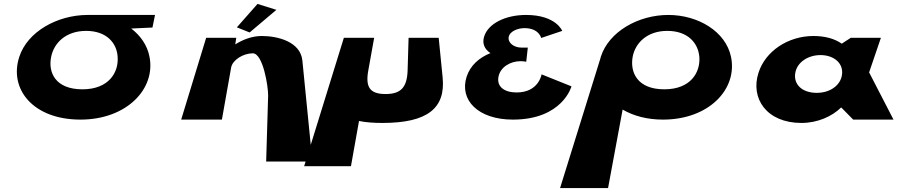

<svg xmlns="http://www.w3.org/2000/svg" viewBox="-20 -608 4576 976"><path d="M240 -319C254 -389 314 -451 418 -451C522 -451 574 -389 578 -319C584 -241 534 -154 399 -154C260 -154 224 -241 240 -319ZM423 -532C272 -531 120 -448 78 -319C25 -157 146 0 389 0C625 0 772 -157 740 -319C729 -378 694 -427 647 -463L755 -468L768 -532Z M1184 -469 1249 -443 1385 -558 1289 -588ZM901 0H1108L1155 -265C1162 -303 1216 -337 1265 -337C1317 -337 1344 -167 1343 -121L1333 213H1568L1517 -301C1507 -396 1392 -425 1311 -425C1263 -425 1217 -408 1177 -383H1176L1181 -416H1028Z M1882 -416H1728L1526 237H1764L1805 7C1839 14 1879 17 1924 17C2152 17 2246 -57 2230 -215L2210 -416H2057L2052 -249C2049 -165 2019 -130 1940 -130C1860 -130 1837 -165 1852 -249Z M2838 -451C2838 -451 2807 -532 2654 -532C2549 -532 2461 -488 2441 -422C2430 -387 2443 -358 2473 -338C2416 -315 2371 -276 2352 -218C2314 -99 2411 0 2587 0C2840 0 2885 -169 2885 -169L2733 -230C2733 -230 2719 -138 2606 -138C2543 -138 2504 -168 2514 -218C2523 -266 2573 -297 2626 -297C2642 -297 2655 -294 2655 -294L2663 -366H2631C2593 -366 2560 -390 2566 -421C2571 -447 2609 -465 2646 -465C2720 -465 2731 -415 2731 -415Z M3196 -319C3209 -389 3269 -451 3372 -451C3477 -451 3529 -389 3535 -319C3541 -241 3492 -154 3357 -154C3219 -154 3182 -241 3196 -319ZM3034 -319C3033 -316 3033 -314 3032 -311L2827 348H3071L3145 -51C3200 -19 3269 0 3350 0C3586 0 3730 -157 3696 -319C3669 -448 3529 -532 3377 -532C3226 -532 3075 -448 3034 -319Z M3836 -239C3793 -108 3877 17 4054 17C4137 17 4210 -17 4255 -61H4257L4317 0H4522L4398 -240L4458 -416H4305L4259 -386C4223 -411 4175 -425 4115 -425C3986 -425 3871 -348 3836 -239ZM4023 -239C4033 -293 4089 -328 4151 -328C4213 -328 4262 -293 4261 -239C4260 -181 4206 -136 4132 -136C4055 -136 4012 -181 4023 -239Z"/></svg>

Font: Hussar Milosc
Style: Bold
Weight: 700
Foundry: Cannot Into Space Fonts
Version: Version 1.02